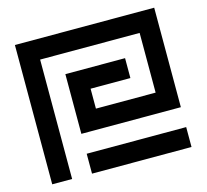

<svg xmlns="http://www.w3.org/2000/svg" viewBox="-101 -816 1003 932"><g transform="rotate(-15 400.0 -350.0)"><path d="M750 -700H50V0H150V-600H650V-300H350V-400H550V-500H250V-200H750ZM750 0V-100H250V0Z"/></g></svg>

Font: Mourier
Style: Regular
Weight: 400
Designer: Eric Mourier
Foundry: Velvetyne Type Foundry
Version: Version 2.000;hotconv 1.0.109;makeotfexe 2.5.65596